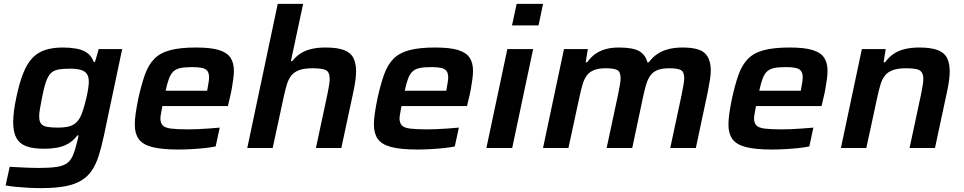

<svg xmlns="http://www.w3.org/2000/svg" viewBox="-20 -763 4972 990"><path d="M191 207Q158 207 123 205Q88 203 58 200Q28 197 9 193L30 97Q50 98 76 99.5Q102 101 129.5 102Q157 103 180 103Q238 103 273 97.5Q308 92 327 77.5Q346 63 357 36Q368 9 378 -33Q380 -41 382 -49.5Q384 -58 385 -65H379Q358 -37 331.5 -22Q305 -7 274 -1.5Q243 4 207 4Q152 4 117 -8.5Q82 -21 65 -51Q48 -81 48 -133Q48 -159 52 -190.5Q56 -222 64 -260Q80 -336 100 -386Q120 -436 147.5 -464.5Q175 -493 213.5 -505.5Q252 -518 304 -518Q340 -518 372.5 -512.5Q405 -507 428.5 -491Q452 -475 463 -444H470L489 -510H610L515 -60Q503 -4 489 40Q475 84 454 115.5Q433 147 399.5 167.5Q366 188 315.5 197.5Q265 207 191 207ZM279 -105Q307 -105 327 -109Q347 -113 361 -122Q375 -131 385 -145Q393 -155 400.5 -174Q408 -193 414.5 -216Q421 -239 426.5 -263Q432 -287 435 -308Q438 -329 438 -342Q438 -379 415.5 -394Q393 -409 344 -409Q305 -409 280.5 -404.5Q256 -400 241.5 -385Q227 -370 216.5 -339.5Q206 -309 196 -256Q190 -225 186 -202Q182 -179 182 -163Q182 -138 191.5 -125.5Q201 -113 222.5 -109Q244 -105 279 -105Z M899 8Q813 8 764 -5Q715 -18 695 -46.5Q675 -75 675 -120Q675 -147 680 -181Q685 -215 693 -254Q709 -327 727 -377.5Q745 -428 775 -459Q805 -490 856.5 -504Q908 -518 990 -518Q1067 -518 1109 -505Q1151 -492 1168.5 -465.5Q1186 -439 1186 -398Q1186 -380 1183 -357Q1180 -334 1175.5 -308Q1171 -282 1164 -254L1155 -216H817Q814 -196 810.5 -179.5Q807 -163 807 -150Q808 -128 819.5 -116Q831 -104 861.5 -100Q892 -96 947 -96Q970 -96 998.5 -97Q1027 -98 1057.5 -100.5Q1088 -103 1113 -105L1092 -8Q1069 -3 1036 0.5Q1003 4 967.5 6Q932 8 899 8ZM834 -295H1048L1050 -306Q1053 -324 1055.5 -338Q1058 -352 1058 -363Q1058 -386 1049 -397.5Q1040 -409 1020.5 -413Q1001 -417 971 -417Q933 -417 910 -412Q887 -407 873.5 -394Q860 -381 851 -357Q842 -333 834 -295Z M1255 0 1412 -743H1543L1480 -448H1487Q1505 -471 1528.5 -486.5Q1552 -502 1584 -510Q1616 -518 1658 -518Q1720 -518 1754.5 -504.5Q1789 -491 1802.5 -463.5Q1816 -436 1816 -394Q1816 -375 1812.5 -348.5Q1809 -322 1803 -294L1740 0H1609L1668 -276Q1672 -296 1676 -319Q1680 -342 1680 -355Q1680 -392 1660 -401.5Q1640 -411 1591 -411Q1549 -411 1523 -401.5Q1497 -392 1482.5 -374Q1468 -356 1459.5 -328.5Q1451 -301 1443 -264L1386 0Z M2132 8Q2046 8 1997 -5Q1948 -18 1928 -46.5Q1908 -75 1908 -120Q1908 -147 1913 -181Q1918 -215 1926 -254Q1942 -327 1960 -377.5Q1978 -428 2008 -459Q2038 -490 2089.5 -504Q2141 -518 2223 -518Q2300 -518 2342 -505Q2384 -492 2401.5 -465.5Q2419 -439 2419 -398Q2419 -380 2416 -357Q2413 -334 2408.5 -308Q2404 -282 2397 -254L2388 -216H2050Q2047 -196 2043.5 -179.5Q2040 -163 2040 -150Q2041 -128 2052.5 -116Q2064 -104 2094.5 -100Q2125 -96 2180 -96Q2203 -96 2231.5 -97Q2260 -98 2290.5 -100.5Q2321 -103 2346 -105L2325 -8Q2302 -3 2269 0.5Q2236 4 2200.5 6Q2165 8 2132 8ZM2067 -295H2281L2283 -306Q2286 -324 2288.5 -338Q2291 -352 2291 -363Q2291 -386 2282 -397.5Q2273 -409 2253.5 -413Q2234 -417 2204 -417Q2166 -417 2143 -412Q2120 -407 2106.5 -394Q2093 -381 2084 -357Q2075 -333 2067 -295Z M2620 -632 2644 -743H2780L2757 -632ZM2488 0 2596 -510H2729L2621 0Z M2780 0 2888 -510H3011L3000 -442H3008Q3025 -467 3048.5 -484Q3072 -501 3102.5 -509.5Q3133 -518 3171 -518Q3243 -518 3275.5 -499.5Q3308 -481 3318 -442H3326Q3344 -467 3368.5 -484Q3393 -501 3426 -509.5Q3459 -518 3499 -518Q3584 -518 3614.5 -488.5Q3645 -459 3645 -399Q3645 -379 3640.5 -351Q3636 -323 3630 -292L3568 0H3436L3495 -276Q3500 -302 3504 -324Q3508 -346 3508 -359Q3508 -393 3490.5 -402Q3473 -411 3432 -411Q3394 -411 3371 -402Q3348 -393 3334.5 -375Q3321 -357 3312.5 -329.5Q3304 -302 3296 -264L3240 0H3108L3167 -276Q3172 -302 3176 -324Q3180 -346 3180 -359Q3180 -393 3162.5 -402Q3145 -411 3103 -411Q3066 -411 3042.5 -401.5Q3019 -392 3005.5 -373.5Q2992 -355 2984 -328Q2976 -301 2968 -264L2911 0Z M3960 8Q3874 8 3825 -5Q3776 -18 3756 -46.5Q3736 -75 3736 -120Q3736 -147 3741 -181Q3746 -215 3754 -254Q3770 -327 3788 -377.5Q3806 -428 3836 -459Q3866 -490 3917.5 -504Q3969 -518 4051 -518Q4128 -518 4170 -505Q4212 -492 4229.5 -465.5Q4247 -439 4247 -398Q4247 -380 4244 -357Q4241 -334 4236.5 -308Q4232 -282 4225 -254L4216 -216H3878Q3875 -196 3871.5 -179.5Q3868 -163 3868 -150Q3869 -128 3880.5 -116Q3892 -104 3922.5 -100Q3953 -96 4008 -96Q4031 -96 4059.5 -97Q4088 -98 4118.5 -100.5Q4149 -103 4174 -105L4153 -8Q4130 -3 4097 0.5Q4064 4 4028.5 6Q3993 8 3960 8ZM3895 -295H4109L4111 -306Q4114 -324 4116.5 -338Q4119 -352 4119 -363Q4119 -386 4110 -397.5Q4101 -409 4081.5 -413Q4062 -417 4032 -417Q3994 -417 3971 -412Q3948 -407 3934.5 -394Q3921 -381 3912 -357Q3903 -333 3895 -295Z M4316 0 4424 -510H4547L4536 -442H4544Q4562 -467 4586 -484Q4610 -501 4643.5 -509.5Q4677 -518 4719 -518Q4781 -518 4815.5 -504.5Q4850 -491 4863.5 -463.5Q4877 -436 4877 -394Q4877 -375 4873.5 -348.5Q4870 -322 4864 -294L4801 0H4670L4729 -276Q4733 -296 4737 -319Q4741 -342 4741 -355Q4741 -379 4732 -391Q4723 -403 4704 -407Q4685 -411 4652 -411Q4610 -411 4584 -401.5Q4558 -392 4543.5 -374Q4529 -356 4520.5 -328.5Q4512 -301 4504 -264L4447 0Z"/></svg>

Font: Saira SemiExpanded SemiBold
Style: Italic
Weight: 600
Width: 6
Italic angle: -12°
Designer: Hector Gatti with collaboration of the Omnibus-Type team
Foundry: Omnibus-Type
Version: Version 1.101